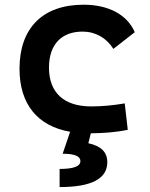

<svg xmlns="http://www.w3.org/2000/svg" viewBox="-20 -547 626 802"><path d="M229 234.4C362.3 234.4 428.2 199.7 428.2 130.4C428.2 88.4 402.3 63 349.1 51.3L359.4 9.8C410.2 9.3 463.9 5.9 513.7 -4.9L501 -115.2C456.1 -107.4 408.2 -102.5 360.8 -102.5C248 -102.5 184.6 -159.2 184.6 -264.6C184.6 -360.8 236.3 -415 325.2 -415C378.4 -415 424.8 -388.7 453.6 -342.8L543 -412.6C511.2 -485.8 433.6 -527.3 329.1 -527.3C157.2 -527.3 61.5 -428.7 61.5 -259.8C61.5 -111.8 137.2 -20 272.9 3.4L241.7 95.2C292 95.2 315.9 105.5 315.9 126C315.9 147.5 287.6 158.7 229 158.7Z"/></svg>

Font: Cascadia Code PL SemiBold
Style: Regular
Weight: 600
Monospace: yes
Designer: Aaron Bell
Foundry: Saja Typeworks
Version: Version 2404.023